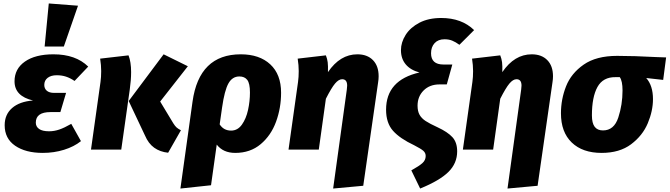

<svg xmlns="http://www.w3.org/2000/svg" viewBox="-20 -865 3871 1110"><path d="M7 -141Q7 -203 50 -240.5Q93 -278 171 -284Q64 -309 64 -395Q64 -467 124 -509Q184 -551 289 -551Q418 -551 490 -480L411 -397Q386 -414 361.5 -422Q337 -430 308 -430Q275 -430 255.5 -415Q236 -400 236 -374Q236 -353 250.5 -340.5Q265 -328 293 -328H362L329 -217H272Q187 -217 187 -156Q187 -133 206 -119.5Q225 -106 264 -106Q293 -106 322.5 -116Q352 -126 392 -149L448 -49Q408 -17 350 1Q292 19 227 19Q128 19 67.5 -22.5Q7 -64 7 -141ZM431 -832 349 -596H238L262 -845Z M818 -82 724 -281 926 -551 1066 -482 906 -278 982 -152Q992 -136 1001 -128Q1010 -120 1026 -112L952 18Q905 13 871.5 -11Q838 -35 818 -82ZM561 -391Q565 -419 565 -454Q565 -488 559 -526L723 -545Q738 -507 738 -448Q738 -402 730 -346L681 0H506Z M1605 -329Q1605 -241 1576 -161.5Q1547 -82 1487 -31.5Q1427 19 1340 19Q1270 19 1233 -29L1200 206L1023 225L1093 -277Q1131 -551 1372 -551Q1480 -551 1542.5 -493Q1605 -435 1605 -329ZM1425 -330Q1425 -383 1409.5 -403Q1394 -423 1364 -423Q1323 -423 1300.5 -382.5Q1278 -342 1264 -244L1250 -146Q1273 -110 1316 -110Q1354 -110 1378.5 -144.5Q1403 -179 1414 -229.5Q1425 -280 1425 -330Z M1985 -347Q1987 -365 1987 -370Q1987 -407 1958 -407Q1938 -407 1917 -382Q1896 -357 1864 -294L1823 0H1648L1703 -391Q1707 -419 1707 -454Q1707 -488 1701 -526L1864 -545Q1872 -525 1874.5 -505Q1877 -485 1876 -448Q1946 -551 2046 -551Q2103 -551 2136 -517.5Q2169 -484 2169 -424Q2169 -407 2166 -389L2080 209L1906 225Z M2358 120Q2403 95 2422 78Q2441 61 2441 37Q2441 19 2427.5 7Q2414 -5 2375 -25Q2292 -64 2252 -109Q2212 -154 2212 -231Q2212 -402 2405 -446Q2353 -460 2325.5 -493Q2298 -526 2298 -575Q2298 -620 2325 -663Q2352 -706 2404.5 -733.5Q2457 -761 2531 -761Q2649 -761 2721 -691L2636 -606Q2614 -622 2594.5 -630Q2575 -638 2550 -638Q2513 -638 2492.5 -615.5Q2472 -593 2472 -557Q2472 -492 2544 -492H2595L2563 -377H2521Q2464 -377 2429 -342Q2394 -307 2394 -254Q2394 -222 2405.5 -201.5Q2417 -181 2440.5 -165.5Q2464 -150 2510 -129Q2568 -102 2595.5 -72Q2623 -42 2623 10Q2623 79 2572.5 129Q2522 179 2409 225Z M2993 -347Q2995 -365 2995 -370Q2995 -407 2966 -407Q2946 -407 2925 -382Q2904 -357 2872 -294L2831 0H2656L2711 -391Q2715 -419 2715 -454Q2715 -488 2709 -526L2872 -545Q2880 -525 2882.5 -505Q2885 -485 2884 -448Q2954 -551 3054 -551Q3111 -551 3144 -517.5Q3177 -484 3177 -424Q3177 -407 3174 -389L3088 209L2914 225Z M3223 -210Q3223 -291 3252.5 -366Q3282 -441 3354.5 -491.5Q3427 -542 3548 -542Q3644 -542 3775 -535Q3793 -535 3831 -533L3814 -403L3716 -414Q3755 -370 3755 -292Q3755 -224 3725 -152.5Q3695 -81 3628.5 -31Q3562 19 3458 19Q3348 19 3285.5 -41Q3223 -101 3223 -210ZM3579 -342Q3579 -397 3563 -419H3539Q3466 -420 3434 -362Q3402 -304 3402 -198Q3402 -153 3418 -132Q3434 -111 3466 -111Q3530 -111 3554.5 -185.5Q3579 -260 3579 -342Z"/></svg>

Font: Trujillo ExtraBold
Style: Italic
Weight: 800
Italic angle: -8°
Designer: Fira Sans original fonts by bBox Type GmbH, Carrois Corporate GbR, & Edenspiekermann AG / Changes by Cristiano Sobral
Foundry: Fira Sans original fonts by bBox Type GmbH, Carrois Corporate GbR, & Edenspiekermann AG / Changes by Cristiano Sobral
Version: Version 4.301;July 28, 2020;FontCreator 13.0.0.2655 64-bit